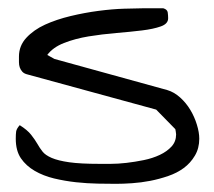

<svg xmlns="http://www.w3.org/2000/svg" viewBox="-20 -449 524 470"><path d="M18.6 -109.4Q18.6 -120.1 19.5 -127Q20.5 -133.8 28.3 -142.6Q46.9 -130.9 56.2 -119.1Q65.4 -107.4 71.3 -97.2Q77.1 -86.9 84 -78.1Q90.8 -69.3 106.4 -62.5Q122.1 -55.7 149.4 -51.8Q176.8 -47.9 223.6 -47.9Q233.4 -47.9 251 -47.9Q268.6 -47.9 289.6 -50.3Q310.5 -52.7 332 -57.1Q353.5 -61.5 371.1 -69.8Q388.7 -78.1 399.9 -90.3Q411.1 -102.5 411.1 -120.1Q411.1 -123 410.2 -127.4Q409.2 -131.8 409.2 -132.8L362.3 -180.7L47.9 -266.6Q39.1 -268.6 34.7 -273.4Q30.3 -278.3 28.3 -284.2Q26.4 -290 26.4 -296.9V-310.5Q26.4 -336.9 44.4 -356.4Q62.5 -376 90.3 -388.7Q118.2 -401.4 152.8 -409.7Q187.5 -418 221.2 -422.4Q254.9 -426.8 283.7 -427.7Q312.5 -428.7 328.1 -428.7H338.9Q345.7 -428.7 354 -428.7Q362.3 -428.7 369.1 -428.7H379.9Q389.6 -425.8 390.6 -418.5Q391.6 -411.1 391.6 -404.3Q391.6 -390.6 373.5 -384.3Q355.5 -377.9 327.6 -374.5Q299.8 -371.1 264.6 -368.2Q229.5 -365.2 196.8 -359.9Q164.1 -354.5 136.7 -343.8Q109.4 -333 95.7 -314.5L113.3 -304.7L389.6 -228.5Q406.2 -223.6 420.9 -210.4Q435.5 -197.3 445.8 -180.2Q456.1 -163.1 461.9 -144Q467.8 -125 467.8 -109.4Q467.8 -85.9 457 -67.9Q446.3 -49.8 429.7 -37.6Q413.1 -25.4 391.6 -18.1Q370.1 -10.7 347.7 -6.3Q325.2 -2 303.2 -0.5Q281.2 1 263.7 1Q245.1 1 219.2 0.5Q193.4 0 166 -2.9Q138.7 -5.9 112.3 -12.2Q85.9 -18.6 64.9 -30.8Q43.9 -43 31.2 -61.5Q18.6 -80.1 18.6 -109.4Z"/></svg>

Font: Swanky and Moo Moo Cyrillic
Style: Regular
Weight: 400
Designer: Kimberly Geswein; Denis Ignatov
Foundry: Kimberly Geswein; Denis Ignatov
Version: Version 1.003 June 27, 2018